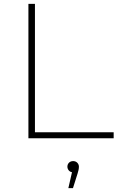

<svg xmlns="http://www.w3.org/2000/svg" viewBox="-20 -720 622 1000"><path d="M162 -31V-700H128V0H572V-31ZM361 119C343 119 331 132 331 148C331 162 341 175 355 177L336 260H360L384 184C388 171 391 160 391 148C391 134 380 119 361 119Z"/></svg>

Font: Talent ExtraLight
Style: Regular
Weight: 200
Designer: Mike Powis
Version: Version 1.001;hotconv 1.0.109;makeotfexe 2.5.65596